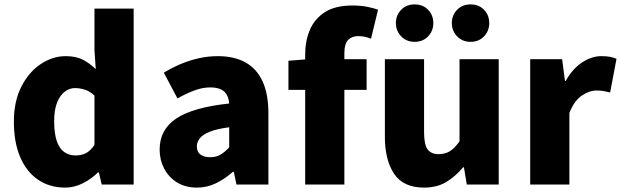

<svg xmlns="http://www.w3.org/2000/svg" viewBox="-20 -838 2820 872"><path d="M276 14Q205 14 152.5 -22Q100 -58 71.5 -125Q43 -192 43 -285Q43 -378 77 -444.5Q111 -511 165 -547Q219 -583 278 -583Q325 -583 356 -567Q387 -551 415 -524L409 -609V-799H587V0H442L429 -55H425Q395 -25 356 -5.5Q317 14 276 14ZM323 -132Q349 -132 369.5 -142Q390 -152 409 -180V-404Q389 -423 366 -430.5Q343 -438 320 -438Q296 -438 274.5 -422Q253 -406 239.5 -373Q226 -340 226 -287Q226 -233 237.5 -198.5Q249 -164 271 -148Q293 -132 323 -132Z M874 14Q822 14 784 -9.5Q746 -33 725.5 -72.5Q705 -112 705 -159Q705 -249 780 -299.5Q855 -350 1021 -368Q1019 -391 1010 -407.5Q1001 -424 982.5 -432.5Q964 -441 935 -441Q901 -441 865 -428Q829 -415 786 -391L724 -508Q762 -531 801.5 -547.5Q841 -564 883 -573.5Q925 -583 969 -583Q1043 -583 1094 -555Q1145 -527 1172 -469.5Q1199 -412 1199 -323V0H1054L1042 -57H1037Q1002 -26 961.5 -6Q921 14 874 14ZM935 -124Q962 -124 982 -136Q1002 -148 1021 -169V-260Q966 -253 933.5 -240Q901 -227 887.5 -210Q874 -193 874 -173Q874 -148 890.5 -136Q907 -124 935 -124Z M1366 0V-591Q1366 -651 1387 -701.5Q1408 -752 1455 -782.5Q1502 -813 1581 -813Q1619 -813 1648.5 -807Q1678 -801 1697 -794L1665 -662Q1638 -674 1607 -674Q1578 -674 1561 -656.5Q1544 -639 1544 -596V0ZM1290 -430V-562L1377 -569H1645V-430Z M1906 14Q1812 14 1770 -48.5Q1728 -111 1728 -217V-569H1906V-239Q1906 -181 1922 -159.5Q1938 -138 1972 -138Q2002 -138 2023.5 -151.5Q2045 -165 2067 -196V-569H2245V0H2100L2087 -78H2083Q2048 -36 2006 -11Q1964 14 1906 14ZM1863 -648Q1826 -648 1802 -673Q1778 -698 1778 -733Q1778 -769 1802 -793.5Q1826 -818 1863 -818Q1901 -818 1924.5 -793.5Q1948 -769 1948 -733Q1948 -698 1924.5 -673Q1901 -648 1863 -648ZM2117 -648Q2080 -648 2056 -673Q2032 -698 2032 -733Q2032 -769 2056 -793.5Q2080 -818 2117 -818Q2155 -818 2178.5 -793.5Q2202 -769 2202 -733Q2202 -698 2178.5 -673Q2155 -648 2117 -648Z M2388 0V-569H2533L2546 -470H2549Q2581 -527 2624.5 -555Q2668 -583 2711 -583Q2737 -583 2752.5 -579.5Q2768 -576 2780 -571L2751 -418Q2735 -422 2721 -424.5Q2707 -427 2688 -427Q2657 -427 2622.5 -404Q2588 -381 2566 -325V0Z"/></svg>

Font: Noto Sans HK Thin Black
Style: Regular
Weight: 900
Version: Version 2.004-H2;hotconv 1.0.118;makeotfexe 2.5.65603